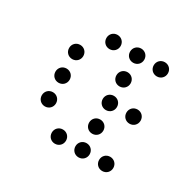

<svg xmlns="http://www.w3.org/2000/svg" viewBox="-109 -602 718 703"><g transform="rotate(30 250.0 -250.0)"><path d="M200 -480C183 -480 170 -467 170 -450C170 -433 183 -420 200 -420C217 -420 230 -433 230 -450C230 -467 217 -480 200 -480ZM300 -480C283 -480 270 -467 270 -450C270 -433 283 -420 300 -420C317 -420 330 -433 330 -450C330 -467 317 -480 300 -480ZM400 -420C417 -420 430 -433 430 -450C430 -467 417 -480 400 -480C383 -480 370 -467 370 -450C370 -433 383 -420 400 -420ZM100 -380C83 -380 70 -367 70 -350C70 -333 83 -320 100 -320C117 -320 130 -333 130 -350C130 -367 117 -380 100 -380ZM300 -380C283 -380 270 -367 270 -350C270 -333 283 -320 300 -320C317 -320 330 -333 330 -350C330 -367 317 -380 300 -380ZM100 -280C83 -280 70 -267 70 -250C70 -233 83 -220 100 -220C117 -220 130 -233 130 -250C130 -267 117 -280 100 -280ZM300 -280C283 -280 270 -267 270 -250C270 -233 283 -220 300 -220C317 -220 330 -233 330 -250C330 -267 317 -280 300 -280ZM400 -280C383 -280 370 -267 370 -250C370 -233 383 -220 400 -220C417 -220 430 -233 430 -250C430 -267 417 -280 400 -280ZM100 -180C83 -180 70 -167 70 -150C70 -133 83 -120 100 -120C117 -120 130 -133 130 -150C130 -167 117 -180 100 -180ZM300 -180C283 -180 270 -167 270 -150C270 -133 283 -120 300 -120C317 -120 330 -133 330 -150C330 -167 317 -180 300 -180ZM200 -80C183 -80 170 -67 170 -50C170 -33 183 -20 200 -20C217 -20 230 -33 230 -50C230 -67 217 -80 200 -80ZM300 -80C283 -80 270 -67 270 -50C270 -33 283 -20 300 -20C317 -20 330 -33 330 -50C330 -67 317 -80 300 -80ZM400 -80C383 -80 370 -67 370 -50C370 -33 383 -20 400 -20C417 -20 430 -33 430 -50C430 -67 417 -80 400 -80Z"/></g></svg>

Font: TINY 5x3 60
Style: Regular
Weight: 150
Designer: Jack Halten Fahnestock
Foundry: Velvetyne Type Foundry
Version: Version 1.002;hotconv 1.0.109;makeotfexe 2.5.65596